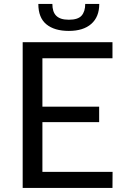

<svg xmlns="http://www.w3.org/2000/svg" viewBox="-20 -924 618 944"><path d="M533.5 -79 533 0H91.5V-716.5H533V-637.5H188.5V-399.5H467.5V-323.5H188.5V-79ZM318.5 -772Q247.5 -772 208 -804.5Q168.5 -837 168.5 -904.5H237.5Q237.5 -886 241.8 -871.8Q246 -857.5 255.5 -847.5Q265 -837.5 280.5 -832.2Q296 -827 318.5 -827Q363.5 -827 381.2 -847.2Q399 -867.5 399 -904.5H468Q468 -841 428.8 -806.5Q389.5 -772 318.5 -772Z"/></svg>

Font: Lato 2
Style: Regular
Weight: 400
Designer: Lukasz Dziedzic with Adam Twardoch and Botio Nikoltchev
Foundry: tyPoland Lukasz Dziedzic
Version: Version 2.015; 2015-08-06; http://www.latofonts.com/